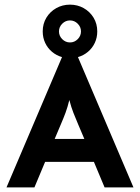

<svg xmlns="http://www.w3.org/2000/svg" viewBox="-20 -816 609 836"><path d="M8.3 0 250 -567.4Q225.7 -574.3 206.6 -590.3Q187.5 -606.2 176.7 -629.2Q166 -652.1 166 -679.2Q166 -712.5 181.9 -738.9Q197.9 -765.3 225 -780.6Q252.1 -795.8 284.7 -795.8Q317.4 -795.8 344.4 -780.6Q371.5 -765.3 387.5 -738.9Q403.5 -712.5 403.5 -679.2Q403.5 -652.1 392.7 -629.2Q381.9 -606.2 362.8 -590.3Q343.8 -574.3 319.4 -567.4L561.1 0H435.4L388.9 -111.1H176.4L129.9 0ZM218.1 -211.1H347.2L320.1 -275Q309 -300.7 299.7 -324.7Q290.3 -348.6 281.9 -380.6Q274.3 -349.3 265.3 -325Q256.2 -300.7 245.1 -275ZM284.7 -631.2Q304.2 -631.2 318.4 -645.5Q332.6 -659.7 332.6 -679.2Q332.6 -698.6 318.4 -712.8Q304.2 -727.1 284.7 -727.1Q265.3 -727.1 251 -712.8Q236.8 -698.6 236.8 -679.2Q236.8 -659.7 251 -645.5Q265.3 -631.2 284.7 -631.2Z"/></svg>

Font: Afacad Flux
Style: Bold
Weight: 700
Designer: Kristian Moeller
Foundry: Dicotype
Version: Version 1.100